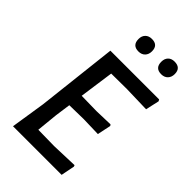

<svg xmlns="http://www.w3.org/2000/svg" viewBox="-251 -924 1008 1008"><g transform="rotate(45 252.5 -420.0)"><path d="M249 -840Q295 -840 295 -794Q295 -771 281.5 -757Q268 -743 245 -743Q199 -743 199 -790Q199 -813 212.5 -826.5Q226 -840 249 -840ZM417 -840Q464 -840 464 -794Q464 -771 450.5 -757Q437 -743 414 -743Q368 -743 368 -790Q368 -813 381 -826.5Q394 -840 417 -840ZM430 -84 433 -76 418 0H57L87 -193L138 -642H500L505 -633L488 -557L343 -561L226 -560L199 -368L311 -366L412 -369L417 -362L401 -286L293 -289L188 -287L176 -201L164 -81L283 -79Z"/></g></svg>

Font: Alegreya Sans Medium
Style: Italic
Weight: 500
Italic angle: -7°
Designer: Juan Pablo del Peral
Foundry: Huerta Tipografica
Version: Version 2.007